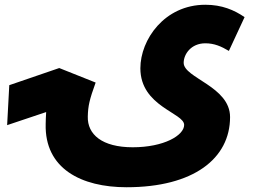

<svg xmlns="http://www.w3.org/2000/svg" viewBox="-20 -599 1078 807"><path d="M512 188C794 188 947 67 947 -107C947 -236 752 -271 752 -335C752 -371 783 -417 843 -417C881 -417 910 -404 942 -385L1008 -527C964 -557 913 -579 843 -579C671 -579 570 -432 570 -312C570 -151 754 -125 754 -74C754 -30 669 20 538 20C409 20 347 -34 349 -109C350 -154 356 -180 382 -252L229 -313L19 -241L10 -73L174 -128C173 -109 172 -92 172 -78C167 110 322 188 512 188Z"/></svg>

Font: Noto Sans Arabic UI XCn Bk
Style: Regular
Weight: 900
Width: 2
Designer: Monotype Design Team, Nadine Chahine and Nizar Qandah
Foundry: Monotype Imaging Inc.
Version: Version 2.010